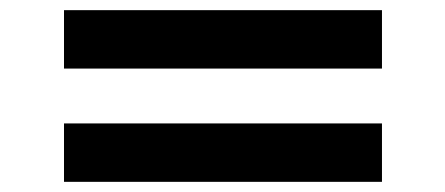

<svg xmlns="http://www.w3.org/2000/svg" viewBox="-20 -456 877 378"><path d="M106 -213V-98H732V-213ZM106 -436V-321H732V-436Z"/></svg>

Font: Iranian Sans Web
Style: Bold
Weight: 700
Designer: Hooman Mehr, Hadi Navid in Neviseh Pardaz Co. Ltd. (http://nevisa.com)
Foundry: http://font-store.ir
Version: 5.0.2 build 3/9/1393